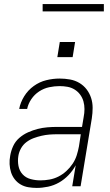

<svg xmlns="http://www.w3.org/2000/svg" viewBox="-20 -913 540 941"><path d="M160 8Q139 8 118.5 4.5Q98 1 81 -9Q64 -19 52 -34.5Q40 -50 34 -69Q28 -88 27 -108.5Q26 -129 30 -150Q34 -174 44.5 -197Q55 -220 74.5 -237Q94 -254 117.5 -264.5Q141 -275 164.5 -281Q188 -287 212 -289Q236 -291 260 -291H382L390 -339Q394 -359 394 -378.5Q394 -398 389 -416Q384 -434 373 -449Q362 -464 346 -474Q330 -484 311 -487.5Q292 -491 272 -491Q247 -491 221 -485.5Q195 -480 172 -465Q149 -450 133.5 -427Q118 -404 113 -379H74Q80 -411 98.5 -441Q117 -471 145.5 -491.5Q174 -512 207 -520Q240 -528 272 -528Q298 -528 323 -523.5Q348 -519 369 -506.5Q390 -494 404.5 -475Q419 -456 426.5 -433Q434 -410 434 -384.5Q434 -359 430 -333L375 0H334L351 -103Q337 -77 316 -55Q295 -33 269.5 -18.5Q244 -4 215.5 2Q187 8 160 8ZM178 -29Q200 -29 222.5 -33Q245 -37 266 -47.5Q287 -58 305 -74.5Q323 -91 336 -110.5Q349 -130 356 -152Q363 -174 367 -196L376 -255H260Q241 -255 222 -253.5Q203 -252 183.5 -247.5Q164 -243 145 -236Q126 -229 109.5 -216.5Q93 -204 83 -186Q73 -168 70 -149Q66 -124 70.5 -100Q75 -76 90.5 -59Q106 -42 129.5 -35.5Q153 -29 178 -29ZM261 -633 273 -707H348L336 -633ZM489 -857H189V-893H489Z"/></svg>

Font: Iosevka SS04 XLt Obl
Style: Regular
Weight: 200
Italic angle: -9°
Monospace: yes
Designer: Belleve Invis
Foundry: Belleve Invis
Version: Version 19.0.0; ttfautohint (v1.8.4)